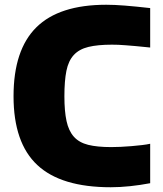

<svg xmlns="http://www.w3.org/2000/svg" viewBox="-20 -774 687 808"><path d="M446 14Q237 14 137 -79.5Q37 -173 37 -369Q37 -564 133 -659Q229 -754 427 -754Q462 -754 505.5 -750.5Q549 -747 612 -740V-574Q576 -578 551.5 -580Q527 -582 509 -583.5Q491 -585 478 -585.5Q465 -586 451 -586Q391 -586 352 -576.5Q313 -567 290.5 -542.5Q268 -518 259.5 -476Q251 -434 251 -369Q251 -306 260 -264.5Q269 -223 291 -198.5Q313 -174 351 -164.5Q389 -155 448 -155Q465 -155 487.5 -156Q510 -157 533.5 -159Q557 -161 578 -163.5Q599 -166 612 -169V-3Q570 5 527.5 9.5Q485 14 446 14Z"/></svg>

Font: Encode Sans Wide
Style: ExtraBold
Weight: 800
Designer: Pablo Impallari, Andres Torresi
Foundry: Pablo Impallari, Andres Torresi
Version: Version 1.000; ttfautohint (v1.00) -l 8 -r 50 -G 200 -x 14 -